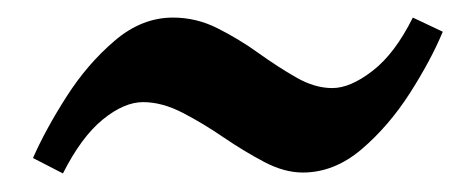

<svg xmlns="http://www.w3.org/2000/svg" viewBox="-20 -417 528 213"><path d="M49.8 -224.6 16.6 -241.7Q30.8 -273.9 54 -310.1Q77.1 -346.2 107.2 -371.8Q137.2 -397.5 171.9 -397.5Q197.8 -397.5 221.2 -385.7Q244.6 -374 266.4 -358.4Q288.1 -342.8 308.6 -331.1Q329.1 -319.3 348.6 -319.3Q368.7 -319.3 393.3 -338.4Q418 -357.4 438 -397.5L471.2 -381.8Q458 -350.1 434.6 -313.5Q411.1 -276.9 380.9 -251.2Q350.6 -225.6 315.9 -225.6Q295.4 -225.6 273.2 -237.3Q251 -249 228 -264.6Q205.1 -280.3 182.4 -292Q159.7 -303.7 138.7 -303.7Q117.7 -303.7 94 -284.4Q70.3 -265.1 49.8 -224.6Z"/></svg>

Font: David Libre
Style: Bold
Weight: 700
Designer: Ismar David, J. Victor Gaultney, Annie Olsen and Meir Sadan
Foundry: Monotype Imaging Inc. & SIL International
Version: Version 1.100; ttfautohint (v1.8.4.7-5d5b)